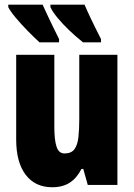

<svg xmlns="http://www.w3.org/2000/svg" viewBox="-20 -786 569 816"><path d="M479 -553.2V0H353L334 -67.9H326.2Q306.6 -29.3 276.6 -9.8Q246.6 9.8 202.1 9.8Q129.4 9.8 89.1 -43.2Q48.8 -96.2 48.8 -192.9V-553.2H210.9V-246.1Q210.9 -190.4 220.5 -162.1Q230 -133.8 253.9 -133.8Q283.2 -133.8 296.4 -151.9Q309.6 -169.9 313.2 -202.6Q316.9 -235.4 316.9 -279.8V-553.2ZM339.4 -766.1Q346.7 -748 364 -711.4Q381.3 -674.8 409.2 -620.1V-606H333Q303.2 -629.4 274.4 -657Q245.6 -684.6 224.1 -710.7Q202.6 -736.8 194.3 -755.9V-766.1ZM161.1 -766.1Q169.4 -747.6 186.8 -710.7Q204.1 -673.8 231 -620.1V-606H147.9Q127 -625 98.6 -653.8Q70.3 -682.6 46.6 -710.9Q22.9 -739.3 15.1 -755.9V-766.1Z"/></svg>

Font: Open Sans Condensed ExtraBold
Style: Regular
Weight: 800
Width: 3
Designer: Monotype Design Team
Foundry: Monotype Imaging Inc.
Version: Version 3.000; ttfautohint (v1.8.4)